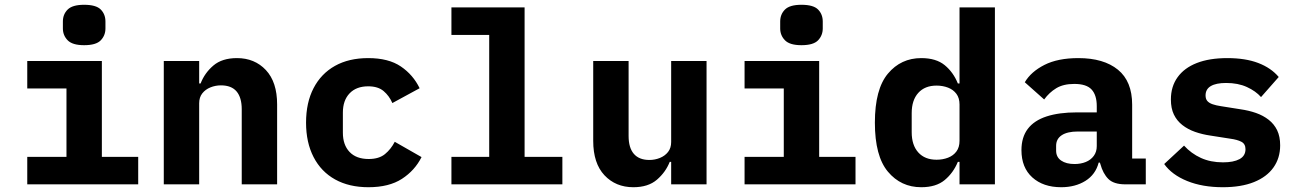

<svg xmlns="http://www.w3.org/2000/svg" viewBox="-20 -771 5440 803"><path d="M331.8 -582Q283 -582 263 -602.5Q243 -623 243 -652V-681Q243 -711.2 263 -731.1Q283 -751 331.8 -751Q382 -751 401.5 -731.1Q421 -711.2 421 -681V-652Q421 -623 401.5 -602.5Q382 -582 331.8 -582ZM94 -115H258V-401H94V-516H406V-115H558V0H94Z M665 0V-516H813V-422H819Q836 -466 872.5 -497Q909 -528 971 -528Q1045 -528 1092 -478Q1139 -428 1139 -334V0H991V-314Q991 -363 969.5 -388.5Q948 -414 904 -414Q881 -414 860 -405.5Q839 -397 826 -380.5Q813 -364 813 -339V0Z M1521 12Q1440 12 1381.5 -20.5Q1323 -53 1291.5 -114Q1260 -175 1260 -258Q1260 -342 1291.5 -402.5Q1323 -463 1381 -495.5Q1439 -528 1520 -528Q1605 -528 1656.5 -493Q1708 -458 1735 -402L1621 -340Q1608 -370 1584.5 -390Q1561 -410 1520 -410Q1470 -410 1442 -380.5Q1414 -351 1414 -300V-216Q1414 -165 1442 -135.5Q1470 -106 1522 -106Q1565 -106 1590 -126.5Q1615 -147 1631 -178L1743 -114Q1715 -58 1661 -23Q1607 12 1521 12Z M1868 -115H2026V-625H1868V-740H2174V-115H2332V0H1868Z M2787 -94H2781Q2764 -51 2727.5 -19.5Q2691 12 2629 12Q2555 12 2508 -38Q2461 -88 2461 -182V-516H2609V-202Q2609 -153 2631 -127.5Q2653 -102 2696 -102Q2719 -102 2740 -110.5Q2761 -119 2774 -135.5Q2787 -152 2787 -177V-516H2935V0H2787Z M3331.8 -582Q3283 -582 3263 -602.5Q3243 -623 3243 -652V-681Q3243 -711.2 3263 -731.1Q3283 -751 3331.8 -751Q3382 -751 3401.5 -731.1Q3421 -711.2 3421 -681V-652Q3421 -623 3401.5 -602.5Q3382 -582 3331.8 -582ZM3094 -115H3258V-401H3094V-516H3406V-115H3558V0H3094Z M3993 -94H3986Q3967 -48 3931 -18Q3895 12 3833 12Q3748 12 3693.5 -53Q3639 -118 3639 -258Q3639 -398 3693.5 -463Q3748 -528 3833 -528Q3895 -528 3931 -498.5Q3967 -469 3986 -422H3993V-740H4141V0H3993ZM3897 -103Q3923 -103 3945 -111.5Q3967 -120 3980 -137.5Q3993 -155 3993 -182V-334Q3993 -361 3980 -378.5Q3967 -396 3945 -404.5Q3923 -413 3897 -413Q3848 -413 3820.5 -382.5Q3793 -352 3793 -298V-218Q3793 -164 3820.5 -133.5Q3848 -103 3897 -103Z M4687 0Q4638 0 4615.5 -22.5Q4593 -45 4582 -85L4580 -91H4575Q4562 -41 4519.5 -14.5Q4477 12 4418 12Q4343 12 4297.5 -29Q4252 -70 4252 -143Q4252 -197 4278.5 -232Q4305 -267 4357 -284Q4409 -301 4484 -301H4567V-327Q4567 -373 4545.5 -396.5Q4524 -420 4473 -420Q4427 -420 4397.5 -402Q4368 -384 4347 -355L4266 -427Q4292 -471 4348 -499.5Q4404 -528 4490 -528Q4596 -528 4655.5 -479.5Q4715 -431 4715 -333V-108H4772V0ZM4474 -85Q4500 -85 4521 -93.5Q4542 -102 4554.5 -119Q4567 -136 4567 -160V-221H4488Q4444 -221 4420.5 -205.5Q4397 -190 4397 -161V-141Q4397 -114 4418 -99.5Q4439 -85 4474 -85Z M5094 12Q5009 12 4945 -14Q4881 -40 4849 -85L4932 -162Q4962 -129 5002.5 -110.5Q5043 -92 5095 -92Q5139 -92 5164 -105.5Q5189 -119 5189 -147Q5189 -169 5172 -178Q5155 -187 5125 -191L5042 -204Q5008 -209 4978 -219.5Q4948 -230 4925 -248Q4902 -266 4889.5 -292Q4877 -318 4877 -355Q4877 -409 4905 -448Q4933 -487 4985.5 -507.5Q5038 -528 5113 -528Q5189 -528 5242.5 -507.5Q5296 -487 5328 -449L5254 -365Q5232 -390 5195 -407Q5158 -424 5108 -424Q5066 -424 5044 -411Q5022 -398 5022 -372Q5022 -357 5029.5 -348.5Q5037 -340 5051.5 -335Q5066 -330 5086 -327L5168 -314Q5203 -309 5233 -298.5Q5263 -288 5286 -270Q5309 -252 5321.5 -226Q5334 -200 5334 -163Q5334 -110 5306 -70.5Q5278 -31 5224.5 -9.5Q5171 12 5094 12Z"/></svg>

Font: Lilex
Style: Regular
Weight: 400
Monospace: yes
Designer: Mike Abbink, Paul van der Laan, Pieter van Rosmalen, Mikhael Khrustik
Foundry: Mikhael Khrustik
Version: Version 2.510